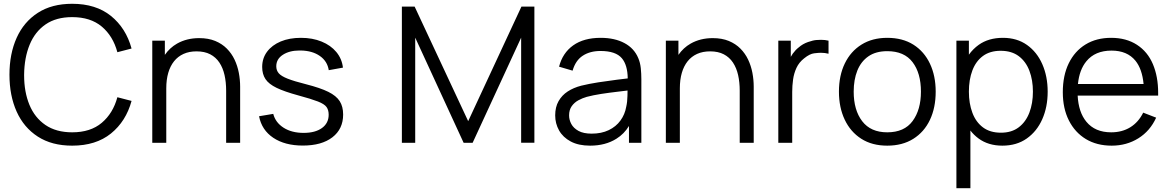

<svg xmlns="http://www.w3.org/2000/svg" viewBox="-20 -755 6183 1015"><path d="M361.5 15Q254 15 180 -32.8Q106 -80.5 68 -165Q30 -249.5 30 -360Q30 -470.5 68 -555Q106 -639.5 180 -687.2Q254 -735 361.5 -735Q487 -735 566.5 -670.8Q646 -606.5 675.5 -498.5L600.5 -479Q577.5 -564.5 518 -614.5Q458.5 -664.5 361.5 -664.5Q277 -664.5 221 -626Q165 -587.5 136.8 -518.8Q108.5 -450 107.5 -360Q107.5 -358.5 107.5 -357Q107.5 -269 135.5 -201Q163.5 -133 220.2 -94.2Q277 -55.5 361.5 -55.5Q458.5 -55.5 518 -105.8Q577.5 -156 600.5 -241L675.5 -221.5Q646 -113.5 566.5 -49.2Q487 15 361.5 15Z M1175.5 0V-275.5Q1175.5 -320.5 1167 -358.2Q1158.5 -396 1139.8 -424.2Q1121 -452.5 1091.2 -468Q1061.5 -483.5 1019 -483.5Q980 -483.5 950.2 -470Q920.5 -456.5 900.2 -431.2Q880 -406 869.5 -370Q859 -334 859 -288V0H785V-540H851.5V-465Q877.5 -502.5 916 -524.5Q967 -553.5 1033 -553.5Q1081.5 -553.5 1117.8 -538.5Q1154 -523.5 1179.2 -498Q1204.5 -472.5 1220 -439.8Q1235.5 -407 1242.5 -370.2Q1249.5 -333.5 1249.5 -297V0Z M1581 14.5Q1486 14.5 1424.8 -26.5Q1363.5 -67.5 1349.5 -140.5L1424.5 -153Q1436.5 -107 1479.2 -79.8Q1522 -52.5 1585 -52.5Q1646.5 -52.5 1682 -78.2Q1717.5 -104 1717.5 -148.5Q1717.5 -173.5 1706.2 -189.2Q1695 -205 1660.5 -218.5Q1626 -232 1557.5 -250.5Q1484 -270.5 1442.5 -290.5Q1401 -310.5 1383.5 -336.8Q1366 -363 1366 -401Q1366 -447 1392 -481.8Q1418 -516.5 1464 -535.8Q1510 -555 1571 -555Q1632 -555 1680.2 -535.2Q1728.5 -515.5 1758 -480Q1787.5 -444.5 1793 -397.5L1718 -384Q1710.5 -431.5 1670.8 -459.2Q1631 -487 1570 -488Q1566.5 -488 1563 -488Q1510.5 -488 1475.5 -465.5Q1440.5 -443 1440.5 -404.5Q1440.5 -383 1453.5 -367.8Q1466.5 -352.5 1500.8 -339Q1535 -325.5 1598.5 -309.5Q1673 -290.5 1715.5 -269.5Q1758 -248.5 1776 -220Q1794 -191.5 1794 -149.5Q1794 -73 1737.2 -29.2Q1680.5 14.5 1581 14.5Z M2104.5 0V-720H2172L2455 -114.5L2736.5 -720H2805V-0.5H2735V-556L2478.5 0H2431L2175 -556V0Z M3099.5 15Q3038.5 15 2997.2 -7Q2956 -29 2935.5 -65.5Q2915 -102 2915 -145Q2915 -189 2932.8 -220.2Q2950.5 -251.5 2981.2 -271.5Q3012 -291.5 3052.5 -302Q3093.5 -312 3143.2 -319.8Q3193 -327.5 3241 -333.5Q3272 -337 3298.5 -340.5Q3297.5 -411.5 3267.5 -447Q3235 -485.5 3154.5 -485.5Q3099 -485.5 3060.8 -460.5Q3022.5 -435.5 3007 -381.5L2935.5 -402.5Q2954 -475 3010 -515Q3066 -555 3155.5 -555Q3229.5 -555 3281.2 -527.2Q3333 -499.5 3354.5 -447Q3364.5 -423.5 3367.5 -394.5Q3370.5 -365.5 3370.5 -335.5V0H3305V-89Q3279.5 -47 3238.5 -21.5Q3180.5 15 3099.5 15ZM3108 -48.5Q3159.5 -48.5 3198 -67Q3236.5 -85.5 3260 -117.8Q3283.5 -150 3290.5 -190.5Q3296.5 -216.5 3297 -248Q3297.5 -264.5 3297.5 -276.5Q3272 -273 3244 -270Q3200.5 -265 3158.2 -258.5Q3116 -252 3082 -243Q3059 -236.5 3037.5 -224.8Q3016 -213 3002.2 -193.5Q2988.5 -174 2988.5 -145Q2988.5 -121.5 3000.2 -99.5Q3012 -77.5 3038.2 -63Q3064.5 -48.5 3108 -48.5Z M3890.5 0V-275.5Q3890.5 -320.5 3882 -358.2Q3873.5 -396 3854.8 -424.2Q3836 -452.5 3806.2 -468Q3776.5 -483.5 3734 -483.5Q3695 -483.5 3665.2 -470Q3635.5 -456.5 3615.2 -431.2Q3595 -406 3584.5 -370Q3574 -334 3574 -288V0H3500V-540H3566.5V-465Q3592.5 -502.5 3631 -524.5Q3682 -553.5 3748 -553.5Q3796.5 -553.5 3832.8 -538.5Q3869 -523.5 3894.2 -498Q3919.5 -472.5 3935 -439.8Q3950.5 -407 3957.5 -370.2Q3964.5 -333.5 3964.5 -297V0Z M4094.5 0V-540H4160.5V-454.5Q4165.5 -463.5 4171 -471.5Q4185.5 -491.5 4202.5 -504.5Q4223.5 -523 4251.5 -532.8Q4279.5 -542.5 4297 -543.5Q4314.5 -544.5 4320.5 -544.5Q4342 -544.5 4360 -540V-471Q4341 -476 4319 -476Q4307.5 -476 4284 -473.2Q4260.5 -470.5 4231 -446.5Q4204 -425.5 4190.5 -396.2Q4177 -367 4172.5 -334.2Q4168 -301.5 4168 -269.5V0Z M4670.5 15Q4590 15 4533 -21.5Q4476 -58 4445.5 -122.5Q4415 -187 4415 -270.5Q4415 -355.5 4446 -419.5Q4477 -483.5 4534.2 -519.2Q4591.5 -555 4670.5 -555Q4751.5 -555 4808.8 -518.8Q4866 -482.5 4896.2 -418.2Q4926.5 -354 4926.5 -270.5Q4926.5 -185.5 4896 -121.2Q4865.5 -57 4808 -21Q4750.5 15 4670.5 15ZM4670.5 -55.5Q4760.5 -55.5 4804.5 -115.2Q4848.5 -175 4848.5 -270.5Q4848.5 -368.5 4804.2 -426.5Q4760 -484.5 4670.5 -484.5Q4610 -484.5 4570.8 -457.2Q4531.5 -430 4512.2 -381.8Q4493 -333.5 4493 -270.5Q4493 -173 4538 -114.2Q4583 -55.5 4670.5 -55.5Z M5279 15Q5204.5 15 5153 -23Q5128.5 -41 5110 -65V240H5036V-540H5102V-466Q5124 -496.5 5154 -518Q5206 -555 5282 -555Q5356 -555 5409 -517.5Q5462 -480 5490.2 -415.5Q5518.5 -351 5518.5 -270.5Q5518.5 -189.5 5490 -125Q5461.5 -60.5 5408 -22.8Q5354.5 15 5279 15ZM5271.5 -53.5Q5328 -53.5 5365.5 -82Q5403 -110.5 5421.8 -159.8Q5440.5 -209 5440.5 -270.5Q5440.5 -331.5 5422 -380.5Q5403.5 -429.5 5365.8 -458Q5328 -486.5 5270 -486.5Q5213.5 -486.5 5176.2 -459Q5139 -431.5 5120.5 -382.8Q5102 -334 5102 -270.5Q5102 -208 5120.5 -158.8Q5139 -109.5 5176.5 -81.5Q5214 -53.5 5271.5 -53.5Z M5857 15Q5778 15 5720.2 -20Q5662.5 -55 5630.5 -118.5Q5598.5 -182 5598.5 -267.5Q5598.5 -356 5630 -420.5Q5661.5 -485 5718.8 -520Q5776 -555 5854 -555Q5934 -555 5990.5 -518.2Q6047 -481.5 6074.8 -415.8Q6102.5 -350 6102.5 -264.5Q6102.5 -257 6102.5 -249.5H5677Q5681.5 -162 5723 -111.5Q5769 -55.5 5854 -55.5Q5912 -55.5 5955.2 -82.2Q5998.5 -109 6023.5 -159.5L6092 -133Q6060 -62.5 5997.8 -23.8Q5935.5 15 5857 15ZM6025.5 -311Q6018 -390 5982.5 -434Q5939 -487.5 5856 -487.5Q5769 -487.5 5723 -431Q5686 -386 5678.5 -311Z"/></svg>

Font: Cns Manrope
Style: Regular
Weight: 400
Designer: Mikhail Sharanda
Foundry: Mikhail Sharanda
Version: Version 4.504